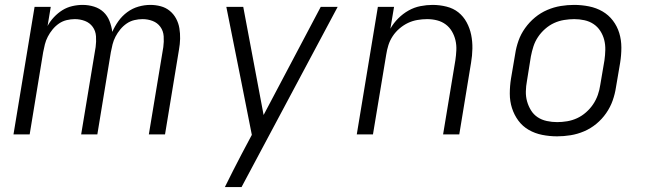

<svg xmlns="http://www.w3.org/2000/svg" viewBox="-20 -548 2640 783"><path d="M35 0 121 -520H187L174 -442Q184 -461 200 -478Q216 -495 234.5 -506.5Q253 -518 274.5 -523Q296 -528 317 -528Q341 -528 363.5 -521Q386 -514 402 -499Q418 -484 426.5 -462.5Q435 -441 438 -418Q448 -441 463 -462Q478 -483 499 -498.5Q520 -514 544.5 -521Q569 -528 593 -528Q615 -528 635.5 -522.5Q656 -517 672 -504Q688 -491 698 -472.5Q708 -454 711.5 -433Q715 -412 714.5 -390Q714 -368 710 -346L653 0H587L646 -356Q649 -378 647.5 -400Q646 -422 634 -438.5Q622 -455 602.5 -462.5Q583 -470 561 -470Q545 -470 528 -466Q511 -462 496.5 -452Q482 -442 470.5 -428Q459 -414 451 -398.5Q443 -383 439 -367Q435 -351 432 -335L377 0H311L370 -356Q373 -378 371.5 -400Q370 -422 358 -438.5Q346 -455 326.5 -462.5Q307 -470 285 -470Q269 -470 252 -466Q235 -462 220.5 -452Q206 -442 194.5 -428Q183 -414 175 -398.5Q167 -383 163 -367Q159 -351 156 -335L101 0Z M897 215Q913 182 930 149Q947 116 964 83L1007 2L965 -210L903 -520H972L1055 -79L1288 -520H1357L965 215Z M1435 0 1521 -520H1587L1572 -431Q1585 -454 1604 -473Q1623 -492 1646 -505Q1669 -518 1694.5 -523Q1720 -528 1744 -528Q1773 -528 1801 -521Q1829 -514 1849.5 -497.5Q1870 -481 1883 -457Q1896 -433 1901.5 -406Q1907 -379 1906.5 -350Q1906 -321 1901 -292L1853 0H1787L1837 -302Q1840 -322 1841 -343Q1842 -364 1837.5 -383.5Q1833 -403 1823 -420Q1813 -437 1797.5 -448.5Q1782 -460 1762.5 -465Q1743 -470 1722 -470Q1702 -470 1682 -466.5Q1662 -463 1644 -454.5Q1626 -446 1609.5 -432Q1593 -418 1581.5 -400.5Q1570 -383 1564 -364Q1558 -345 1555 -325L1501 0Z M2252 8Q2221 8 2191 2Q2161 -4 2136 -18.5Q2111 -33 2094 -56Q2077 -79 2068 -107Q2059 -135 2059 -166Q2059 -197 2064 -228L2081 -328Q2085 -355 2094.5 -382Q2104 -409 2121.5 -433.5Q2139 -458 2162 -477Q2185 -496 2212 -507.5Q2239 -519 2266.5 -523.5Q2294 -528 2321 -528Q2352 -528 2382 -522Q2412 -516 2437 -501.5Q2462 -487 2479.5 -464Q2497 -441 2505.5 -413Q2514 -385 2514 -354Q2514 -323 2509 -292L2492 -192Q2488 -165 2478.5 -138Q2469 -111 2452 -86.5Q2435 -62 2412 -43Q2389 -24 2362 -12.5Q2335 -1 2307 3.5Q2279 8 2252 8ZM2252 -50Q2272 -50 2293 -53.5Q2314 -57 2333.5 -66Q2353 -75 2370 -90Q2387 -105 2399 -123Q2411 -141 2418 -161Q2425 -181 2428 -202L2445 -302Q2448 -323 2448.5 -344.5Q2449 -366 2444 -385.5Q2439 -405 2428 -422Q2417 -439 2400.5 -450Q2384 -461 2363.5 -465.5Q2343 -470 2322 -470Q2302 -470 2280.5 -466.5Q2259 -463 2239.5 -454Q2220 -445 2203 -430Q2186 -415 2174 -397Q2162 -379 2155.5 -359Q2149 -339 2145 -318L2129 -218Q2125 -197 2124.5 -175.5Q2124 -154 2129.5 -134.5Q2135 -115 2145.5 -98Q2156 -81 2172.5 -70Q2189 -59 2210 -54.5Q2231 -50 2252 -50Z"/></svg>

Font: Iosevka Aile Light
Style: Italic
Weight: 300
Italic angle: -9°
Designer: Belleve Invis
Foundry: Belleve Invis
Version: Version 31.1.0; ttfautohint (v1.8.4)